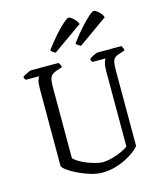

<svg xmlns="http://www.w3.org/2000/svg" viewBox="-135 -1052 985 1152"><g transform="rotate(-15 357.0 -475.5)"><path d="M355 0Q324 0 285.5 -11.5Q247 -23 211.5 -40Q176 -57 151.5 -74.5Q127 -92 124 -104V-582Q124 -617 129.5 -635Q135 -653 140 -657H57Q54 -660 51 -664.5Q48 -669 47 -677Q52 -682 63 -688Q74 -694 85.5 -699Q97 -704 102 -704H272Q276 -700 280 -693Q284 -686 285 -674L246 -661Q228 -655 218.5 -645Q209 -635 205.5 -618Q202 -601 202 -574V-131Q213 -119 234.5 -106Q256 -93 282 -83Q308 -73 332.5 -66.5Q357 -60 374 -60Q401 -60 434.5 -69Q468 -78 496 -91Q524 -104 536 -115V-582Q536 -613 541.5 -632.5Q547 -652 552 -657H471Q468 -661 465 -665.5Q462 -670 462 -677Q467 -682 478 -688.5Q489 -695 500.5 -699.5Q512 -704 516 -704H663Q666 -700 670 -692Q674 -684 674 -674L635 -661Q617 -656 608 -646Q599 -636 596 -618Q593 -600 593 -570V-102Q581 -87 558 -69.5Q535 -52 503 -36Q471 -20 433.5 -10Q396 0 355 0ZM429 -768Q421 -773 412.5 -778.5Q404 -784 401 -790Q436 -838 468.5 -874Q501 -910 524.5 -930.5Q548 -951 557 -951Q564 -951 575 -943Q586 -935 596.5 -923Q607 -911 611 -897ZM272 -768Q264 -771 256 -777.5Q248 -784 244 -790Q279 -837 311 -873Q343 -909 367.5 -930Q392 -951 400 -951Q408 -951 419 -942.5Q430 -934 440.5 -922Q451 -910 455 -897Z"/></g></svg>

Font: Texturina Medium 12pt ExtraLight
Style: Regular
Weight: 250
Version: Version 1.002